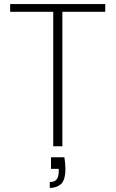

<svg xmlns="http://www.w3.org/2000/svg" viewBox="-20 -720 569 945"><path d="M242 0V-662H30V-700H498V-662H287V0ZM225 205V176Q249 176 259 162.5Q269 149 269 124V111H231V54H297Q299 69 300.5 83.5Q302 98 302 109Q302 166 280.5 185.5Q259 205 225 205Z"/></svg>

Font: DM Sans 18pt ExtraLight
Style: Regular
Weight: 250
Designer: Colophon Foundry, Jonny Pinhorn
Foundry: Colophon Foundry
Version: Version 4.004;gftools[0.9.30]